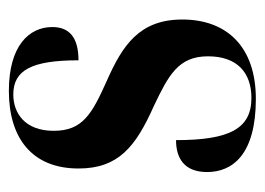

<svg xmlns="http://www.w3.org/2000/svg" viewBox="-102 -485 597 433"><g transform="rotate(-90 196.5 -268.5)"><path d="M190 10C307 10 369 -55 369 -156C369 -253 310 -291 231 -326C155 -360 118 -381 118 -446C118 -511 158 -537 200 -537C255 -537 277 -495 277 -390C329 -390 352 -411 352 -449C352 -502 309 -547 208 -547C102 -547 33 -495 33 -390C33 -300 82 -261 174 -220C243 -187 286 -165 286 -98C286 -31 248 0 192 0C123 0 97 -49 97 -170C58 -170 25 -153 25 -100C25 -43 64 10 190 10Z"/></g></svg>

Font: Noto Serif Display ExtraCondensed
Style: Bold
Weight: 700
Width: 2
Designer: Monotype Design Team
Foundry: Monotype Imaging Inc.
Version: Version 2.009